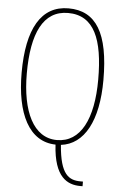

<svg xmlns="http://www.w3.org/2000/svg" viewBox="-62 -768 654 1031"><g transform="rotate(5 265.0 -252.5)"><path d="M411 220H423V195H410C347 195 300 168 288 9C413 -6 485 -138 485 -358C485 -610 414 -725 265 -725C118 -725 44 -596 44 -359C44 -139 115 7 259 10C269 185 341 220 411 220ZM264 -15C137 -15 72 -153 72 -358C72 -574 131 -700 265 -700C406 -700 457 -574 457 -358C457 -146 392 -15 264 -15Z"/></g></svg>

Font: Noto Serif ExtraCondensed Thin
Style: Regular
Weight: 100
Width: 2
Designer: Monotype Design Team
Foundry: Monotype Imaging Inc.
Version: Version 2.013